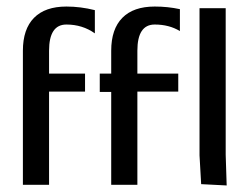

<svg xmlns="http://www.w3.org/2000/svg" viewBox="-20 -565 760 587"><path d="M590 -540H670V-92L673 2L595 -2L590 -90ZM50 0V-410Q50 -476 84 -510.5Q118 -545 183 -545Q226 -545 270 -534V-463Q232 -490 183 -490Q130 -490 130 -410V-340H240V-285H130V0ZM530 -470Q497 -490 453 -490Q400 -490 400 -410V-340H525V-285H400V0H320V-284H285V-340H320V-410Q320 -476 354 -510.5Q388 -545 453 -545Q493 -545 530 -537Z"/></svg>

Font: Glametrix
Style: Bold
Weight: 700
Designer: gluk
Foundry: gluk
Version: Version 0.40